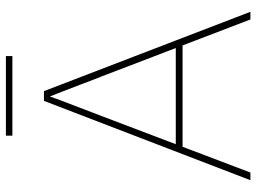

<svg xmlns="http://www.w3.org/2000/svg" viewBox="-129 -740 869 651"><g transform="rotate(-90 305.5 -414.5)"><path d="M20 0 289 -700H322L591 0H565L372 -504Q369 -511 361.5 -530.5Q354 -550 343.5 -578Q333 -606 321 -636.5Q309 -667 298 -695L309 -694Q303 -676 292.5 -648Q282 -620 270.5 -590.5Q259 -561 250 -537Q241 -513 237 -503L46 0ZM120 -230 128 -253H485L493 -230ZM171 -807V-829H441V-807Z"/></g></svg>

Font: Mach Thin
Style: Regular
Weight: 250
Version: Version 1.002